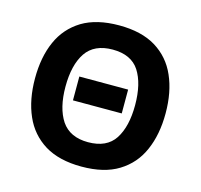

<svg xmlns="http://www.w3.org/2000/svg" viewBox="-106 -840 1008 965"><g transform="rotate(15 398.0 -357.5)"><path d="M701.2 -164.6Q665.5 -82.5 589.8 -36.1Q515.6 9.8 397.9 9.8Q281.7 9.8 206.1 -36.1Q130.4 -83 94.7 -165Q58.1 -248 58.1 -358.9Q58.1 -469.7 94.7 -551.8Q130.4 -632.8 206.5 -679.7Q282.2 -725.1 398.9 -725.1Q515.1 -725.1 589.8 -679.7Q665.5 -633.3 701.2 -551.3Q737.8 -468.8 737.8 -357.9Q737.8 -247.1 701.2 -164.6ZM216.8 -357.9Q216.8 -247.1 259.8 -181.6Q303.7 -117.2 397.9 -117.2Q495.1 -117.2 537.1 -181.6Q579.1 -246.6 579.1 -357.9Q579.1 -470.2 537.1 -535.2Q495.1 -599.1 398.9 -599.1Q303.2 -599.1 259.8 -535.2Q216.8 -471.2 216.8 -357.9ZM271 -300.8V-424.8H524.9V-300.8Z"/></g></svg>

Font: Droid Sans Thai
Style: Bold
Weight: 700
Designer: Steve Matteson
Foundry: Ascender Corporation
Version: Version 1.00